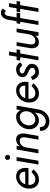

<svg xmlns="http://www.w3.org/2000/svg" viewBox="1472 -2302 1060 4043"><g transform="rotate(-90 2001.5 -280.0)"><path d="M144 -278Q161 -331 203.5 -366Q246 -401 303 -400Q361 -399 385.5 -363.5Q410 -328 407 -278ZM130 -210H483Q485 -216 485.5 -222Q486 -228 487 -234Q494 -298 476.5 -351.5Q459 -405 417 -437.5Q375 -470 309 -470Q250 -470 200.5 -445Q151 -420 115.5 -376.5Q80 -333 63 -279Q59 -267 57 -255Q55 -243 53 -230Q46 -168 64 -113.5Q82 -59 124.5 -25Q167 9 231 10Q311 11 364 -23Q417 -57 459 -106L399 -148Q371 -114 334 -90Q297 -66 247 -66Q183 -66 155 -108Q127 -150 130 -210Z M655 -650Q655 -628 671 -612Q687 -596 709 -596Q732 -596 747.5 -612Q763 -628 763 -650Q763 -673 747.5 -688.5Q732 -704 709 -704Q687 -704 671 -688.5Q655 -673 655 -650ZM636 -460 559 0H639L717 -460Z M1131 -280 1083 0H1161L1211 -290Q1217 -340 1206 -381Q1195 -422 1165 -446Q1135 -470 1085 -470Q1040 -470 1004 -448Q968 -426 942 -391L954 -460H875L795 0H875L924 -286Q937 -330 972 -362.5Q1007 -395 1058 -394Q1108 -393 1122.5 -360Q1137 -327 1131 -280Z M1305 -230Q1296 -165 1316 -110.5Q1336 -56 1380.5 -23Q1425 10 1490 10Q1540 10 1581 -13Q1622 -36 1652 -73L1641 -10Q1634 39 1608.5 76.5Q1583 114 1546 134Q1509 154 1468 154Q1406 153 1375 117Q1344 81 1348 30H1270Q1264 88 1287 133Q1310 178 1356.5 204Q1403 230 1467 230Q1533 230 1586.5 199.5Q1640 169 1675.5 114.5Q1711 60 1721 -10L1798 -460H1718L1703 -372Q1687 -415 1653.5 -442Q1620 -469 1566 -470Q1501 -471 1445.5 -439Q1390 -407 1352.5 -352.5Q1315 -298 1305 -230ZM1385 -230Q1393 -277 1419 -314.5Q1445 -352 1484 -373.5Q1523 -395 1568 -394Q1606 -393 1632.5 -372Q1659 -351 1672 -316.5Q1685 -282 1681 -240L1676 -212Q1666 -170 1640 -137Q1614 -104 1579 -85Q1544 -66 1506 -66Q1462 -66 1432.5 -88.5Q1403 -111 1390.5 -148Q1378 -185 1385 -230Z M1957 -278Q1974 -331 2016.5 -366Q2059 -401 2116 -400Q2174 -399 2198.5 -363.5Q2223 -328 2220 -278ZM1943 -210H2296Q2298 -216 2298.5 -222Q2299 -228 2300 -234Q2307 -298 2289.5 -351.5Q2272 -405 2230 -437.5Q2188 -470 2122 -470Q2063 -470 2013.5 -445Q1964 -420 1928.5 -376.5Q1893 -333 1876 -279Q1872 -267 1870 -255Q1868 -243 1866 -230Q1859 -168 1877 -113.5Q1895 -59 1937.5 -25Q1980 9 2044 10Q2124 11 2177 -23Q2230 -57 2272 -106L2212 -148Q2184 -114 2147 -90Q2110 -66 2060 -66Q1996 -66 1968 -108Q1940 -150 1943 -210Z M2404 -162 2338 -124Q2358 -69 2399.5 -29.5Q2441 10 2504 10Q2573 10 2622 -24.5Q2671 -59 2678 -127Q2684 -181 2651.5 -215Q2619 -249 2574 -270Q2554 -279 2529.5 -288.5Q2505 -298 2489 -312Q2473 -326 2476 -348Q2480 -374 2504.5 -385Q2529 -396 2556 -396Q2584 -396 2607 -379.5Q2630 -363 2645 -340L2712 -379Q2692 -420 2652.5 -445Q2613 -470 2562 -470Q2523 -470 2487.5 -456.5Q2452 -443 2428.5 -416Q2405 -389 2400 -348Q2395 -309 2410.5 -283.5Q2426 -258 2453 -241.5Q2480 -225 2510 -211Q2532 -201 2553 -189.5Q2574 -178 2586.5 -162Q2599 -146 2595 -122Q2591 -94 2566 -80Q2541 -66 2512 -66Q2476 -67 2449 -96Q2422 -125 2404 -162Z M2858 -620 2831 -460H2761L2747 -385H2819L2754 0H2831L2898 -385H2971L2985 -460H2911L2939 -620Z M3089 -180 3137 -460H3059L3009 -170Q3003 -120 3014 -79Q3025 -38 3055 -14Q3085 10 3135 10Q3180 10 3216 -12Q3252 -34 3277 -69L3265 0H3345L3425 -460H3345L3296 -174Q3283 -131 3247.5 -98Q3212 -65 3161 -66Q3112 -68 3097.5 -101Q3083 -134 3089 -180Z M3790 -684 3842 -748Q3829 -765 3809.5 -777.5Q3790 -790 3761 -790Q3695 -792 3656 -745.5Q3617 -699 3606 -630L3576 -460H3534L3520 -385H3564L3498 0H3578L3644 -385H3745L3758 -460H3657L3684 -620Q3689 -658 3705 -684Q3721 -710 3748 -710Q3773 -710 3790 -684Z M3876 -620 3849 -460H3779L3765 -385H3837L3772 0H3849L3916 -385H3989L4003 -460H3929L3957 -620Z"/></g></svg>

Font: Jost* 400 Book Italic
Style: Italic
Weight: 400
Italic angle: -10°
Version: Version 3.200; ttfautohint (v0.97) -l 8 -r 50 -G 200 -x 14 -